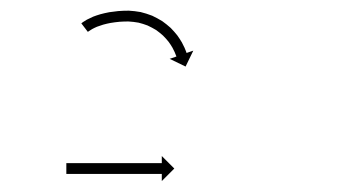

<svg xmlns="http://www.w3.org/2000/svg" viewBox="-20 -597 647 356"><path d="M105 -294.5C104.3 -294.5 103.7 -294.5 103 -294.5V-274.5C103.7 -274.5 104.3 -274.5 105 -274.5C106.9 -274.5 108.7 -274.5 110.6 -274.5C113.5 -274.5 116.4 -274.5 119.3 -274.5C123.1 -274.5 126.9 -274.5 130.7 -274.5C135.1 -274.5 139.6 -274.5 144.1 -274.5C149 -274.5 154 -274.5 159 -274.5C164.3 -274.5 169.7 -274.5 175 -274.5C180.5 -274.5 186 -274.5 191.5 -274.5C197 -274.5 202.5 -274.5 208 -274.5C213.3 -274.5 218.7 -274.5 224 -274.5C229 -274.5 234 -274.5 238.9 -274.5C243.4 -274.5 247.9 -274.5 252.3 -274.5C256.1 -274.5 259.9 -274.5 263.7 -274.5C266.6 -274.5 269.5 -274.5 272.4 -274.5C274.3 -274.5 276.1 -274.5 278 -274.5C278.7 -274.5 279.3 -274.5 280 -274.5V-261.3L303.2 -284.5L280 -307.7V-294.5C279.3 -294.5 278.7 -294.5 278 -294.5C276.1 -294.5 274.3 -294.5 272.4 -294.5C269.5 -294.5 266.6 -294.5 263.7 -294.5C259.9 -294.5 256.1 -294.5 252.3 -294.5C247.9 -294.5 243.4 -294.5 238.9 -294.5C234 -294.5 229 -294.5 224 -294.5C218.7 -294.5 213.3 -294.5 208 -294.5C202.5 -294.5 197 -294.5 191.5 -294.5C186 -294.5 180.5 -294.5 175 -294.5C169.7 -294.5 164.3 -294.5 159 -294.5C154 -294.5 149 -294.5 144.1 -294.5C139.6 -294.5 135.1 -294.5 130.7 -294.5C126.9 -294.5 123.1 -294.5 119.3 -294.5C116.4 -294.5 113.5 -294.5 110.6 -294.5C108.7 -294.5 106.9 -294.5 105 -294.5ZM133.3 -555.6C132.4 -555 131.6 -554.4 130.8 -553.7L142.9 -537.9C143.7 -538.4 144.4 -539 145.1 -539.5C145.1 -539.5 145.1 -539.5 145 -539.4C145 -539.4 144.9 -539.3 144.9 -539.3C146.8 -540.7 148.8 -541.9 150.9 -543.1C150.9 -543.1 150.8 -543.1 150.7 -543C150.6 -543 150.5 -542.9 150.5 -542.9C153.5 -544.6 156.7 -546 159.8 -547.4C159.8 -547.4 159.7 -547.4 159.7 -547.3C159.6 -547.3 159.5 -547.3 159.5 -547.3C163.5 -548.8 167.5 -550.2 171.6 -551.4C171.6 -551.4 171.5 -551.4 171.4 -551.4C171.3 -551.3 171.3 -551.3 171.3 -551.3C176 -552.6 180.8 -553.7 185.6 -554.6C185.6 -554.6 185.5 -554.6 185.5 -554.6C185.4 -554.6 185.3 -554.5 185.3 -554.5C190.6 -555.4 196 -556.1 201.4 -556.6C201.4 -556.6 201.3 -556.6 201.2 -556.6C201.1 -556.6 201.1 -556.6 201.1 -556.6C206.9 -557 212.7 -557.2 218.5 -557.2C218.5 -557.2 218.3 -557.2 218.2 -557.2C218.1 -557.2 217.9 -557.2 217.9 -557.2C224.2 -556.9 230.5 -556.1 236.8 -555C236.8 -555 236.6 -555.1 236.4 -555.1C236.3 -555.1 236.1 -555.2 236.1 -555.2C242.3 -553.6 248.4 -551.8 254.3 -549.5C254.3 -549.5 254.2 -549.5 254 -549.6C253.9 -549.7 253.7 -549.7 253.7 -549.7C259.3 -547.1 264.7 -544.2 270 -541C270 -541 269.9 -541 269.7 -541.1C269.6 -541.2 269.5 -541.3 269.5 -541.3C274.2 -537.9 278.7 -534.3 282.9 -530.5C282.9 -530.5 282.8 -530.6 282.7 -530.7C282.6 -530.8 282.5 -530.8 282.5 -530.8C286.2 -527.2 289.6 -523.3 292.8 -519.3C292.8 -519.3 292.7 -519.4 292.7 -519.5C292.6 -519.6 292.5 -519.7 292.5 -519.7C295.1 -516.1 297.5 -512.5 299.7 -508.7C299.7 -508.7 299.6 -508.8 299.6 -508.9C299.6 -509 299.5 -509.1 299.5 -509.1C301.1 -506.1 302.6 -503.1 304 -500.1C304 -500.1 304 -500.1 304 -500.2C303.9 -500.3 303.9 -500.3 303.9 -500.3C304.7 -498.3 305.6 -496.3 306.3 -494.3C306.3 -494.3 306.3 -494.4 306.3 -494.4C306.3 -494.4 306.3 -494.5 306.3 -494.5C306.5 -493.7 306.8 -493 307.1 -492.2L294.6 -487.9L324.1 -473.6L338.4 -503.1L325.9 -498.8C325.7 -499.6 325.4 -500.4 325.1 -501.2C325.1 -501.2 325.1 -501.2 325.1 -501.2C325.1 -501.3 325.1 -501.3 325.1 -501.3C324.2 -503.6 323.3 -505.9 322.3 -508.1C322.3 -508.1 322.3 -508.2 322.3 -508.3C322.2 -508.3 322.2 -508.4 322.2 -508.4C320.6 -511.8 318.9 -515.2 317.1 -518.6C317.1 -518.6 317 -518.7 317 -518.8C317 -518.8 316.9 -518.9 316.9 -518.9C314.4 -523.2 311.6 -527.3 308.8 -531.3C308.8 -531.3 308.7 -531.4 308.6 -531.5C308.5 -531.6 308.5 -531.7 308.5 -531.7C304.8 -536.3 300.9 -540.7 296.8 -544.9C296.8 -544.9 296.7 -545 296.6 -545.1C296.5 -545.2 296.4 -545.3 296.4 -545.3C291.5 -549.7 286.4 -553.8 281.1 -557.6C281.1 -557.6 281 -557.7 280.8 -557.7C280.7 -557.8 280.6 -557.9 280.6 -557.9C274.6 -561.6 268.4 -564.9 262.1 -567.9C262.1 -567.9 261.9 -567.9 261.8 -568C261.6 -568.1 261.5 -568.1 261.5 -568.1C254.8 -570.7 247.9 -572.9 240.9 -574.6C240.9 -574.6 240.7 -574.6 240.6 -574.7C240.4 -574.7 240.3 -574.7 240.3 -574.7C233.2 -576 226.1 -576.8 219 -577.2C219 -577.2 218.8 -577.2 218.7 -577.2C218.6 -577.2 218.4 -577.2 218.4 -577.2C212.2 -577.2 206 -577 199.7 -576.5C199.7 -576.5 199.6 -576.5 199.6 -576.5C199.5 -576.5 199.4 -576.5 199.4 -576.5C193.6 -575.9 187.9 -575.2 182.1 -574.3C182.1 -574.3 182 -574.3 182 -574.3C181.9 -574.2 181.8 -574.2 181.8 -574.2C176.5 -573.2 171.3 -572 166.1 -570.6C166.1 -570.6 166 -570.6 166 -570.6C165.9 -570.6 165.8 -570.5 165.8 -570.5C161.2 -569.2 156.7 -567.6 152.2 -565.9C152.2 -565.9 152.1 -565.9 152 -565.8C151.9 -565.8 151.9 -565.7 151.9 -565.7C148.2 -564.1 144.6 -562.4 141 -560.5C141 -560.5 141 -560.5 140.9 -560.4C140.8 -560.4 140.7 -560.3 140.7 -560.3C138.2 -558.9 135.8 -557.4 133.5 -555.8C133.5 -555.8 133.4 -555.7 133.4 -555.7C133.3 -555.6 133.3 -555.6 133.3 -555.6Z"/></svg>

Font: FRB American Cursive Just Arrows
Style: Bold Italic
Weight: 700
Italic angle: -25°
Version: Version 2.0;Modular Font Editor K font №1